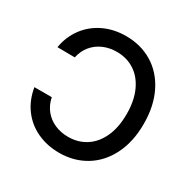

<svg xmlns="http://www.w3.org/2000/svg" viewBox="-162 -871 1027 1036"><g transform="rotate(30 351.5 -353.5)"><path d="M335 -88.9Q396.5 -88.9 444.8 -119.9Q493.2 -150.9 520.5 -210.4Q547.9 -270 547.9 -353.5Q547.9 -437 520.3 -496.8Q492.7 -556.6 444.6 -587.4Q396.5 -618.2 335 -618.2Q290 -618.2 252 -601.8Q213.9 -585.4 187.7 -554Q161.6 -522.5 152.3 -478.5L43.9 -479.5Q55.2 -548.8 95 -602.8Q134.8 -656.7 197 -686.8Q259.3 -716.8 335.9 -716.8Q428.2 -716.8 500.5 -672.9Q572.8 -628.9 613.5 -546.6Q654.3 -464.4 654.3 -353.5Q654.3 -242.7 613.3 -160.4Q572.3 -78.1 500 -34.2Q427.7 9.8 335.9 9.8Q261.2 9.8 199.2 -18.8Q137.2 -47.4 96.7 -101.6Q56.2 -155.8 43.9 -230.5H152.3Q161.1 -186 187 -154.1Q212.9 -122.1 251.2 -105.5Q289.6 -88.9 335 -88.9Z"/></g></svg>

Font: Pretendard GOV Medium
Style: Regular
Weight: 500
Designer: Base glyphs from Inter by Rasmus Andersson; Hangeul glyphs from Noto Sans CJK(Source Han Sans) by Jang Soo-young and Kan
Foundry: Kil Hyung-jin
Version: Version 1.309